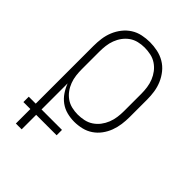

<svg xmlns="http://www.w3.org/2000/svg" viewBox="-218 -624 936 936"><g transform="rotate(45 250.0 -156.5)"><path d="M69 215V115H21V78H69V-320Q69 -346 72.5 -372Q76 -398 86 -422.5Q96 -447 112.5 -468Q129 -489 151 -503Q173 -517 199 -522.5Q225 -528 251 -528Q277 -528 303.5 -522.5Q330 -517 353 -503.5Q376 -490 393 -469Q410 -448 420.5 -423.5Q431 -399 435 -373Q439 -347 439 -320V-200Q439 -174 435.5 -148.5Q432 -123 423 -99Q414 -75 398.5 -54Q383 -33 361.5 -18.5Q340 -4 314.5 2Q289 8 264 8Q238 8 213 1.5Q188 -5 167.5 -20Q147 -35 132.5 -56.5Q118 -78 109 -102V78H250V115H109V215ZM251 -29Q272 -29 293.5 -33.5Q315 -38 333 -50Q351 -62 364 -79Q377 -96 385 -116Q393 -136 396 -157.5Q399 -179 399 -200V-320Q399 -341 396 -362.5Q393 -384 385 -404Q377 -424 364 -441Q351 -458 333 -470Q315 -482 293.5 -486.5Q272 -491 251 -491Q230 -491 209 -486Q188 -481 171 -469Q154 -457 141.5 -440Q129 -423 121.5 -403Q114 -383 111.5 -362Q109 -341 109 -320V-200Q109 -179 111.5 -158Q114 -137 121.5 -117Q129 -97 141.5 -80Q154 -63 171 -51Q188 -39 209 -34Q230 -29 251 -29Z"/></g></svg>

Font: Zed Sans Extralight
Style: Regular
Weight: 200
Designer: Belleve Invis
Foundry: Belleve Invis
Version: Version 1.0.0; ttfautohint (v1.8.4)